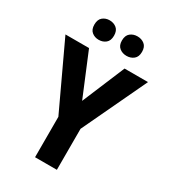

<svg xmlns="http://www.w3.org/2000/svg" viewBox="-219 -1022 998 1128"><g transform="rotate(30 280.0 -458.0)"><path d="M280 -425 401 -714H560L354 -278V0H206V-274L0 -714H160ZM118 -849Q118 -884 137.5 -900Q157 -916 184 -916Q212 -916 231.5 -900Q251 -884 251 -850Q251 -816 231.5 -800Q212 -784 184 -784Q157 -784 137.5 -800Q118 -816 118 -849ZM305 -849Q305 -884 325 -900Q345 -916 373 -916Q401 -916 421 -900Q441 -884 441 -850Q441 -816 421 -800Q401 -784 373 -784Q345 -784 325 -800Q305 -816 305 -849Z"/></g></svg>

Font: Noto Sans Bengali SemiCondensed
Style: Bold
Weight: 700
Width: 4
Designer: Jelle Bosma - Monotype Design Team
Foundry: Monotype Imaging Inc.
Version: Version 2.003